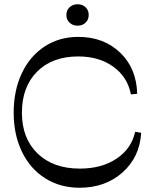

<svg xmlns="http://www.w3.org/2000/svg" viewBox="-20 -883 731 911"><path d="M356.9 7.8Q266.1 7.8 194.8 -36.9Q123.5 -81.5 84.2 -162.8Q44.9 -244.1 44.9 -348.1Q44.9 -453.6 83.5 -535.4Q122.1 -617.2 191.9 -662.6Q261.7 -708 351.1 -708Q472.2 -708 550 -633.3Q627.9 -558.6 630.9 -438L601.1 -435.1Q585.4 -517.6 517.8 -566.4Q450.2 -615.2 351.1 -615.2Q228 -615.2 156 -543Q84 -470.7 84 -348.1Q84 -226.6 158.2 -154.8Q232.4 -83 358.9 -83Q462.4 -83 533.2 -130.4Q604 -177.7 621.1 -257.8L649.9 -252.9Q643.1 -137.7 561.5 -64.9Q480 7.8 356.9 7.8ZM386 -775.4Q371.1 -761.2 348.1 -761.2Q325.2 -761.2 310.1 -775.4Q294.9 -789.6 294.9 -812Q294.9 -834.5 310.1 -848.6Q325.2 -862.8 348.1 -862.8Q371.1 -862.8 386 -848.6Q400.9 -834.5 400.9 -812Q400.9 -789.6 386 -775.4Z"/></svg>

Font: Ribes
Style: Regular
Weight: 400
Designer: Luigi Gorlero
Foundry: Collletttivo
Version: Version 2.100;Glyphs 3.2 (3217)